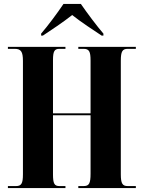

<svg xmlns="http://www.w3.org/2000/svg" viewBox="-20 -951 725 971"><path d="M188 -781V-771H197C236 -797 300 -839 345 -875C390 -839 455 -797 494 -771H503V-781C470 -819 420 -886 389 -931H301C271 -886 221 -819 188 -781ZM20 0H311V-10H280C255 -10 248 -23 248 -69V-368H438V-73C438 -24 431 -10 403 -10H376V0H667V-10H626C599 -10 591 -23 591 -70V-644C591 -691 599 -704 626 -704H667V-714H376V-704H402C431 -704 438 -691 438 -644V-378H248V-647C248 -691 255 -704 280 -704H311V-714H20V-704H54C86 -704 96 -690 96 -643V-69C96 -23 88 -10 61 -10H20Z"/></svg>

Font: Noto Serif Display ExtraCondensed ExtraBold
Style: Regular
Weight: 800
Width: 2
Designer: Monotype Design Team
Foundry: Monotype Imaging Inc.
Version: Version 2.009